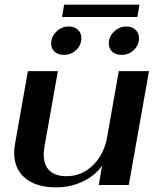

<svg xmlns="http://www.w3.org/2000/svg" viewBox="-20 -796 686 826"><path d="M41 -139Q41 -160 45 -179L100 -490H229L172 -169Q168 -143 168 -132Q168 -86 193 -62Q218 -38 266 -38Q332 -38 380.5 -85.5Q429 -133 442 -212L491 -490H621L534 0H405L419 -83Q389 -40 336 -15Q283 10 222 10Q136 10 88.5 -29.5Q41 -69 41 -139ZM200 -609Q200 -638 222.5 -660Q245 -682 276 -682Q300 -682 315 -668Q330 -654 330 -632Q330 -602 308 -581Q286 -560 255 -560Q230 -560 215 -573.5Q200 -587 200 -609ZM448 -609Q448 -638 470.5 -660Q493 -682 524 -682Q548 -682 563 -668Q578 -654 578 -632Q578 -602 556 -581Q534 -560 503 -560Q478 -560 463 -573.5Q448 -587 448 -609ZM256 -776H580L571 -723H247Z"/></svg>

Font: Fahkwang SemiBold
Style: Italic
Weight: 600
Italic angle: -10°
Version: Version 1.000; ttfautohint (v1.6)